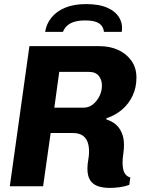

<svg xmlns="http://www.w3.org/2000/svg" viewBox="-20 -912 715 940"><path d="M517 8Q484 8 459.5 -0.5Q435 -9 421.5 -29.5Q408 -50 408 -87Q408 -107 412 -128.5Q416 -150 416 -169Q416 -194 410.5 -211.5Q405 -229 394.5 -240Q384 -251 369 -256Q354 -261 333 -261H228L191 0H28L124 -686H468Q518 -686 558.5 -667.5Q599 -649 623.5 -614.5Q648 -580 648 -532Q648 -483 629 -443Q610 -403 577 -375Q544 -347 501 -333L500 -328Q517 -322 532.5 -313Q548 -304 560 -289Q572 -274 579.5 -252.5Q587 -231 587 -201Q587 -180 583.5 -157.5Q580 -135 580 -115Q580 -97 583.5 -82Q587 -67 595.5 -57Q604 -47 618 -43L613 -7Q592 1 566.5 4.5Q541 8 517 8ZM246 -385H390Q415 -385 434.5 -400.5Q454 -416 466.5 -440.5Q479 -465 479 -493Q479 -521 463.5 -540.5Q448 -560 416 -560H270ZM201 -756Q207 -795 232 -826Q257 -857 299.5 -874.5Q342 -892 401 -892Q464 -892 504.5 -874.5Q545 -857 563.5 -826Q582 -795 576 -756H489Q486 -784 464.5 -798Q443 -812 397 -812Q352 -812 325.5 -798Q299 -784 288 -756Z"/></svg>

Font: Chivo Medium
Style: Bold Italic
Weight: 700
Italic angle: -8.05°
Version: Version 2.002